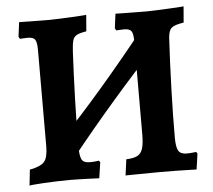

<svg xmlns="http://www.w3.org/2000/svg" viewBox="-49 -702 849 764"><g transform="rotate(-5 375.5 -320.0)"><path d="M226.2 -87.3 169.8 -148.8Q264.3 -248.3 354.8 -353.3Q445.3 -458.3 532.8 -568.3L590.2 -506.8Q494.7 -405.4 404 -300.6Q313.2 -195.9 226.2 -87.3ZM38.6 8.8 45.5 -54.7Q89.8 -63.3 103.9 -80.1Q118 -96.9 118.5 -138.9L119.1 -525.6Q119.1 -557.1 111.9 -567.7Q104.6 -578.2 82.5 -578.2Q74 -578.2 62.9 -577.4Q51.7 -576.7 51.7 -576.7L46.5 -585.2L54 -643.2Q54 -643.2 66.6 -642.9Q79.3 -642.6 98.6 -642.3Q118 -642.1 138.5 -641.8Q159.1 -641.5 174 -641.5Q192.7 -641.5 218 -642.8Q243.3 -644.1 267.2 -645.1Q291.1 -646.2 306.8 -647.4Q322.5 -648.7 322.5 -648.7L317.2 -583.4Q291.3 -579.4 278.9 -572.8Q266.6 -566.1 262.6 -552Q258.6 -537.9 257 -510.5Q255 -469 252.7 -419.2Q250.5 -369.5 249 -317.3Q247.5 -265.1 246.7 -217.3Q245.9 -169.4 245.9 -131.8Q245.9 -90.9 253.8 -77.2Q261.7 -63.4 285 -63.4Q299.5 -63.4 310.9 -64.9Q322.3 -66.4 322.3 -66.4L327 -59.7L317.6 3.5Q317.6 3.5 304.6 3Q291.6 2.5 272.1 1.7Q252.5 1 232.1 0.5Q211.7 0 197.8 0Q174.9 0 148.1 1Q121.2 2 96.1 3.3Q71 4.6 55.1 6.2Q39.2 7.7 38.6 8.8ZM706.4 2.5Q706.4 2.5 683.1 1.8Q659.8 1 626 0.5Q592.3 0 561.3 0Q546 0 522.9 0.3Q499.8 0.5 476.8 0.8Q453.7 1 438.3 1.3Q422.8 1.5 422.8 1.5L431.4 -62.4Q460.2 -63.4 475.6 -71.2Q490.9 -78.9 497.1 -99Q503.3 -119.1 503.3 -155.4L503.9 -525.6Q503.9 -556.7 496.9 -567.4Q489.9 -578.2 467.8 -578.2Q458.8 -578.2 447.6 -577.4Q436.5 -576.7 436.5 -576.7L431.3 -585.2L438.8 -643.2Q438.8 -643.2 452.4 -642.9Q466.1 -642.6 486.6 -642.3Q507.1 -642.1 528.6 -641.8Q550 -641.5 565.6 -641.5Q583.2 -641.5 607.8 -642.8Q632.4 -644.1 656.1 -645.1Q679.8 -646.2 695.6 -647.4Q711.4 -648.7 711.4 -648.7L706 -584.3Q669 -578.9 657.2 -568.3Q645.4 -557.7 643.4 -528.7Q640.8 -484.9 638.5 -432.4Q636.3 -379.9 634.5 -325.2Q632.7 -270.6 631.9 -220.6Q631.2 -170.5 631.2 -131.8Q631.2 -93.2 639.9 -78.7Q648.7 -64.3 672.9 -64.3Q686.6 -64.3 698.6 -65.8Q710.7 -67.3 710.7 -67.3L715.4 -60.1Z"/></g></svg>

Font: Alegreya
Style: Regular
Weight: 400
Designer: Juan Pablo del Peral
Foundry: Huerta Tipografica
Version: Version 2.009